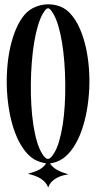

<svg xmlns="http://www.w3.org/2000/svg" viewBox="-20 -729 435 869"><path d="M91.8 -663.1Q111.3 -685.5 139.9 -697.5Q168.5 -709.5 199.2 -709.5Q227.1 -709.5 253.2 -699.2Q279.3 -689 298.8 -667Q322.8 -640.6 339.8 -602.8Q356.9 -564.9 367.4 -519.8Q377.9 -474.6 382.1 -424.8Q386.2 -375 383.8 -325Q381.3 -274.9 372.6 -226.6Q363.8 -178.2 348.9 -136.7Q334 -95.2 312.7 -62.7Q291.5 -30.3 264.2 -11.2Q251 -2.4 236.3 3.2Q221.7 8.8 206.1 10.7Q217.3 27.8 238.3 39.8Q259.3 51.8 290 59.6Q279.3 61.5 265.9 64.9Q252.4 68.4 239.3 75Q226.1 81.5 215.1 92.3Q204.1 103 198.2 119.6Q181.6 73.7 106 57.6Q121.6 53.2 133.8 49.1Q146 44.9 155.8 39.8Q165.5 34.7 173.6 27.8Q181.6 21 189 10.7Q174.8 8.3 161.4 3.9Q147.9 -0.5 134.8 -7.8Q106.9 -24.9 85.2 -56.4Q63.5 -87.9 48.1 -128.7Q32.7 -169.4 23.7 -217.5Q14.6 -265.6 11.7 -316.2Q8.8 -366.7 12.5 -417.2Q16.1 -467.8 26.1 -513.4Q36.1 -559.1 52.5 -597.7Q68.8 -636.2 91.8 -663.1ZM170.9 -33.2Q185.1 -9.8 196.8 -9.8Q209 -9.8 225.1 -36.1Q238.3 -57.6 248 -91.3Q257.8 -125 264.2 -166.7Q270.5 -208.5 273.2 -255.9Q275.9 -303.2 275.4 -351.6Q274.9 -399.9 271.2 -447.3Q267.6 -494.6 260.7 -536.4Q253.9 -578.1 243.9 -611.8Q233.9 -645.5 221.2 -667Q213.9 -679.2 208.3 -685.3Q202.6 -691.4 197.3 -691.4Q191.9 -691.4 186.5 -685.3Q181.2 -679.2 173.8 -667Q161.1 -645 151.1 -610.8Q141.1 -576.7 134.3 -534.7Q127.4 -492.7 123.8 -445.3Q120.1 -397.9 119.6 -349.4Q119.1 -300.8 121.8 -253.4Q124.5 -206.1 130.9 -164.3Q137.2 -122.6 147.2 -88.6Q157.2 -54.7 170.9 -33.2Z"/></svg>

Font: 003 KoZ KJR
Style: Regular
Weight: 400
Designer: Ko Z, Min Khaing
Foundry: Your Own Font Foundry
Version: Version 2.50;March 29, 2020;